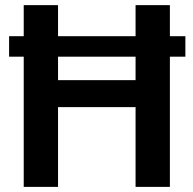

<svg xmlns="http://www.w3.org/2000/svg" viewBox="-20 -731 755 751"><path d="M705.1 -589.4V-509.3H15.6V-589.4ZM544.9 -417.5V-312H170.4V-417.5ZM207 -710.9V0H72.8V-710.9ZM644.5 -710.9V0H510.3V-710.9Z"/></svg>

Font: Roboto SemiBold
Style: Regular
Weight: 600
Designer: Christian Robertson
Foundry: Google
Version: Version 3.009; 2024